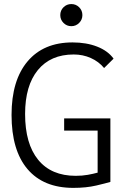

<svg xmlns="http://www.w3.org/2000/svg" viewBox="-20 -911 626 941"><path d="M339.4 9.8Q192.9 9.8 114.7 -82.3Q36.6 -174.3 36.6 -347.7Q36.6 -517.1 115 -610.1Q193.4 -703.1 335.4 -703.1Q403.8 -703.1 456.5 -682.4Q509.3 -661.6 536.6 -623.5L490.2 -577.6Q463.9 -609.4 425 -626.7Q386.2 -644 341.3 -644Q228 -644 165.5 -567.6Q103 -491.2 103 -352.5Q103 -206.1 167.2 -127.7Q231.4 -49.3 351.1 -49.3Q383.3 -49.3 410.4 -54.2Q437.5 -59.1 458.5 -64.9V-271H294.4V-330.6H521V-19.5Q500.5 -13.2 451.7 -1.7Q402.8 9.8 339.4 9.8ZM329.6 -782.7Q307.1 -782.7 291.3 -798.6Q275.4 -814.5 275.4 -836.9Q275.4 -859.9 291.3 -875.5Q307.1 -891.1 329.6 -891.1Q352.1 -891.1 367.9 -875.5Q383.8 -859.9 383.8 -836.9Q383.8 -814.5 367.9 -798.6Q352.1 -782.7 329.6 -782.7Z"/></svg>

Font: Cascadia Mono PL Light
Style: Regular
Weight: 300
Monospace: yes
Designer: Aaron Bell
Foundry: Saja Typeworks
Version: Version 2404.023; ttfautohint (v1.8.4)